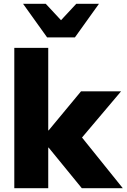

<svg xmlns="http://www.w3.org/2000/svg" viewBox="-20 -987 664 1007"><path d="M55 0V-736H233V-303H235L405 -508H615L385 -236V-297L624 0H409L235 -213H233V0ZM227 -791 101 -967H220L300 -881L380 -967H499L373 -791Z"/></svg>

Font: Mulish ExtraLight Black
Style: Regular
Weight: 900
Version: Version 3.603